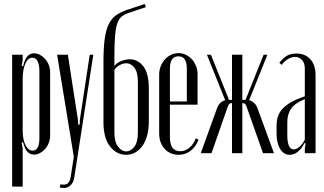

<svg xmlns="http://www.w3.org/2000/svg" viewBox="-20 -770 1629 965"><path d="M89 -439 96 -437Q104 -472 117.5 -487Q131 -502 151 -502Q167 -502 181.5 -494Q196 -486 207.5 -473Q219 -460 225.5 -443Q232 -426 232 -407V-90Q232 -71 225.5 -53Q219 -35 207.5 -22Q196 -9 181.5 -1Q167 7 151 7Q131 7 117.5 -7.5Q104 -22 96 -55L89 -53L94 -24V168H41V-495H94V-467ZM94 -114Q94 -70 108 -41.5Q122 -13 144 -13Q178 -13 178 -75V-412Q178 -444 169 -462Q160 -480 143 -480Q121 -480 107.5 -450Q94 -420 94 -374Z M321 -495 371 -172 373 -143H380L382 -172L431 -495H449L353 124Q348 153 328.5 166.5Q309 180 280 172L284 156Q309 162 320.5 151.5Q332 141 335 121L351 18L267 -495Z M500 -156V-458Q500 -530 506.5 -576Q513 -622 527.5 -650.5Q542 -679 565 -694.5Q588 -710 620 -721L708 -750L713 -734L626 -705Q606 -698 592.5 -687.5Q579 -677 570.5 -654.5Q562 -632 558.5 -592.5Q555 -553 555 -488V-438Q565 -453 587.5 -462.5Q610 -472 632 -472Q673 -472 700.5 -436.5Q728 -401 728 -325V-159Q728 -119 719 -87.5Q710 -56 694.5 -35Q679 -14 658.5 -3Q638 8 614 8Q566 8 533 -34Q500 -76 500 -156ZM555 -419V-104Q555 -56 573.5 -32.5Q592 -9 614 -9Q637 -9 655 -32Q673 -55 673 -104V-357Q673 -407 655.5 -429.5Q638 -452 615 -452Q599 -452 582 -443Q565 -434 555 -419Z M780 -395Q780 -417 787.5 -436.5Q795 -456 808.5 -471Q822 -486 839.5 -494.5Q857 -503 877 -503Q897 -503 914.5 -494.5Q932 -486 945 -471.5Q958 -457 965.5 -437.5Q973 -418 973 -396V-244H834V-80Q834 -10 886 -10Q911 -10 932 -27.5Q953 -45 964 -75L978 -68Q964 -32 938 -12Q912 8 878 8Q835 8 807.5 -22Q780 -52 780 -100ZM919 -260V-425Q919 -487 877 -487Q834 -487 834 -425V-260Z M1221 -229Q1216 -244 1211 -248Q1206 -252 1199 -252H1198V0H1146V-252H1145Q1138 -252 1133 -248Q1128 -244 1123 -229L1043 0H989L1069 -221Q1076 -242 1087 -252.5Q1098 -263 1112 -266L1020 -495H1040L1131 -268H1146V-495H1198V-268H1214L1305 -495H1324L1232 -266Q1246 -263 1257.5 -252.5Q1269 -242 1276 -221L1357 0H1302Z M1370 -138Q1370 -165 1377.5 -186.5Q1385 -208 1402 -225.5Q1419 -243 1446 -258Q1473 -273 1512 -286V-427Q1512 -453 1498 -468.5Q1484 -484 1462 -484Q1445 -484 1427 -473Q1409 -462 1396 -444L1384 -454Q1395 -470 1415.5 -485.5Q1436 -501 1470 -501Q1514 -501 1540 -472Q1566 -443 1566 -393V0H1512V-24L1516 -49L1510 -51Q1496 -22 1476.5 -7Q1457 8 1436 8Q1406 8 1388 -21.5Q1370 -51 1370 -99ZM1456 -19Q1470 -19 1485 -32Q1500 -45 1512 -68V-272Q1463 -252 1443.5 -224.5Q1424 -197 1424 -155V-88Q1424 -55 1432.5 -37Q1441 -19 1456 -19Z"/></svg>

Font: Moniqa Cond Heading
Style: Regular
Weight: 400
Width: 3
Designer: Rajesh Rajput
Foundry: Rajesh Rajput
Version: Version 1.000